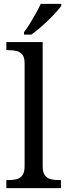

<svg xmlns="http://www.w3.org/2000/svg" viewBox="-20 -979 350 999"><path d="M13 0V-42H26Q49 -42 67.5 -47Q86 -52 97 -67.5Q108 -83 108 -114V-650Q108 -680 96.5 -694.5Q85 -709 66.5 -713.5Q48 -718 26 -718H13V-760H202V-114Q202 -83 213 -67.5Q224 -52 243 -47Q262 -42 284 -42H297V0ZM105 -812Q120 -831 136 -857Q152 -883 167 -910Q182 -937 192 -959H299V-949Q290 -936 272 -916Q254 -896 231.5 -874Q209 -852 186 -832.5Q163 -813 143 -799H105Z"/></svg>

Font: Noto Serif Khmer
Style: Regular
Weight: 400
Designer: Danh Hong and the Monotype Design Team
Foundry: Monotype Imaging Inc.
Version: Version 2.003